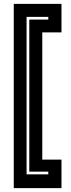

<svg xmlns="http://www.w3.org/2000/svg" viewBox="-20 -770 368 990"><path d="M51 200V-750H297V-603H198V53H297V200ZM117 129H229V115H131V-669H229V-683H117Z"/></svg>

Font: Tourney Expanded Regular
Style: Bold
Weight: 700
Width: 7
Designer: Tyler Finck
Foundry: Etcetera Type Co
Version: Version 1.010; ttfautohint (v1.8.3)